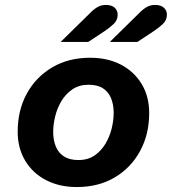

<svg xmlns="http://www.w3.org/2000/svg" viewBox="-20 -743 694 775"><path d="M290.1 12Q219.7 12 165.8 -16Q111.9 -43.9 81.6 -94.5Q51.4 -145 51.4 -211.5Q51.4 -297.4 87.9 -364.6Q124.5 -431.8 190.5 -470.9Q256.5 -509.9 343.4 -509.9Q414.8 -509.9 468.2 -482Q521.6 -454 551.9 -403.8Q582.2 -353.7 582.2 -286.4Q582.2 -201.3 545.6 -133.7Q509.1 -66.1 443.4 -27Q377.8 12 290.1 12ZM296.3 -97Q334.7 -97 361.7 -115.5Q388.6 -134.1 405.8 -162.9Q422.9 -191.8 430.9 -224.8Q438.9 -257.9 438.9 -287.1Q438.9 -320.1 428.5 -345.9Q418.1 -371.7 396 -386.3Q373.9 -400.9 337.3 -400.9Q299.6 -400.9 272.3 -382.4Q245 -363.8 227.8 -335Q210.6 -306.1 202.7 -273.1Q194.7 -240 194.7 -210.8Q194.7 -177.9 205.1 -152Q215.4 -126.2 238.1 -111.6Q260.7 -97 296.3 -97ZM224.8 -573.7 342.4 -689.2Q358.7 -706 373.9 -714.6Q389 -723.1 407.2 -723.1Q430.7 -723.1 442.9 -711.9Q455 -700.6 455 -684Q455 -662 439.2 -646.7Q423.4 -631.4 401.8 -617.1L336.1 -573.7ZM423.3 -573.7 540.8 -689.2Q557.2 -706 572.3 -714.6Q587.4 -723.1 605.7 -723.1Q629.2 -723.1 641.5 -711.9Q653.7 -700.6 653.7 -684Q653.7 -662 637.8 -646.7Q621.9 -631.4 600.2 -617.1L534.6 -573.7Z"/></svg>

Font: Atkinson Hyperlegible Mono ExtraLight
Style: Italic
Weight: 200
Italic angle: -12°
Monospace: yes
Designer: Elliott Scott, Megan Eiswerth, Linus Boman, Theodore Petrosky, Letters from Sweden
Foundry: Applied Design Works, Letters from Sweden
Version: Version 2.001